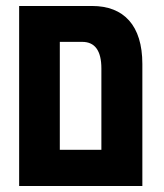

<svg xmlns="http://www.w3.org/2000/svg" viewBox="-20 -622 550 642"><path d="M44 0H456V-408C456 -537 394 -602 288 -602H44ZM180 -121V-482H255C297 -482 319 -453 319 -393V-121Z"/></svg>

Font: Noto Sans Hebrew ExtraCondensed
Style: Bold
Weight: 700
Width: 2
Designer: Monotype Design Team
Foundry: Monotype Imaging Inc.
Version: Version 2.004